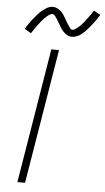

<svg xmlns="http://www.w3.org/2000/svg" viewBox="-63 -1005 569 1044"><g transform="rotate(5 221.5 -483.0)"><path d="M73 0 194 -735H236L115 0ZM300 -813Q292 -813 285 -815Q278 -817 272 -820.5Q266 -824 260.5 -828.5Q255 -833 250 -838.5Q245 -844 241 -849.5Q237 -855 233.5 -861Q230 -867 226.5 -873.5Q223 -880 219 -886.5Q215 -893 211 -899.5Q207 -906 203.5 -911Q200 -916 195.5 -921.5Q191 -927 183 -927Q179 -927 174.5 -925Q170 -923 166.5 -921Q163 -919 159 -915.5Q155 -912 150.5 -908Q146 -904 143.5 -902Q141 -900 138.5 -897Q136 -894 133.5 -891Q131 -888 128 -885Q125 -882 122.5 -878.5Q120 -875 117 -871Q114 -867 110.5 -863Q107 -859 104 -854.5Q101 -850 97.5 -845Q94 -840 90.5 -835Q87 -830 83.5 -824.5Q80 -819 76 -813L40 -834Q46 -843 51.5 -851.5Q57 -860 62.5 -868Q68 -876 73.5 -883Q79 -890 84.5 -896.5Q90 -903 94.5 -908.5Q99 -914 103.5 -919Q108 -924 113 -929Q118 -934 125 -939.5Q132 -945 138 -949.5Q144 -954 151.5 -958Q159 -962 167 -964Q175 -966 183 -966Q191 -966 197.5 -964Q204 -962 210.5 -958.5Q217 -955 222.5 -950.5Q228 -946 233 -940.5Q238 -935 242 -929Q246 -923 249.5 -917Q253 -911 256.5 -905Q260 -899 264 -892Q268 -885 272 -879Q276 -873 279.5 -868Q283 -863 287.5 -857Q292 -851 300 -851Q304 -851 308.5 -853.5Q313 -856 316 -858Q319 -860 323 -863Q327 -866 332 -870.5Q337 -875 339.5 -877Q342 -879 344.5 -882Q347 -885 349 -887.5Q351 -890 354.5 -893.5Q358 -897 360.5 -900.5Q363 -904 366 -908Q369 -912 372 -916Q375 -920 378.5 -924.5Q382 -929 385.5 -934Q389 -939 392.5 -944Q396 -949 399.5 -954.5Q403 -960 407 -965L443 -945Q437 -935 431 -926.5Q425 -918 420 -910.5Q415 -903 409 -896Q403 -889 398 -882.5Q393 -876 388 -870Q383 -864 378.5 -859Q374 -854 369.5 -849.5Q365 -845 358 -839Q351 -833 345 -828.5Q339 -824 331 -820.5Q323 -817 315.5 -815Q308 -813 300 -813Z"/></g></svg>

Font: Iosevka Aile XLt Obl
Style: Regular
Weight: 200
Italic angle: -9°
Designer: Belleve Invis
Foundry: Belleve Invis
Version: Version 31.1.0; ttfautohint (v1.8.4)